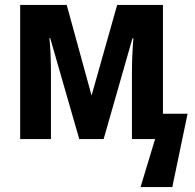

<svg xmlns="http://www.w3.org/2000/svg" viewBox="-20 -565 791 780"><path d="M742 -103H642V-545H456L352 -177L251 -545H62V0H187V-268C187 -319 185 -366 181 -410H184L302 0H401L518 -409H522C518 -363 516 -316 516 -269V0H610L551 195H680Z"/></svg>

Font: Noto Sans Display SemiCondensed
Style: Bold
Weight: 700
Width: 4
Designer: Monotype Design Team
Foundry: Monotype Imaging Inc.
Version: Version 1.900